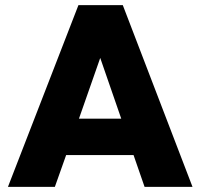

<svg xmlns="http://www.w3.org/2000/svg" viewBox="-20 -729 782 749"><path d="M731 0H544L501 -124H238L194 0H11L286 -709H459ZM371 -503 288 -266H453Z"/></svg>

Font: Outfit Extra Bold
Style: Regular
Weight: 800
Designer: Rodrigo Fuenzalida
Foundry: fragTYPE
Version: Version 1.000